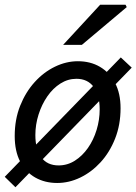

<svg xmlns="http://www.w3.org/2000/svg" viewBox="-26 -759 575 809"><path d="M215 12Q163 12 122.5 -11Q82 -34 59 -78Q36 -122 36 -186Q36 -256 59 -313.5Q82 -371 120 -413Q158 -455 205.5 -478Q253 -501 302 -501Q355 -501 395 -477.5Q435 -454 458.5 -410Q482 -366 482 -303Q482 -233 459 -175Q436 -117 398 -75.5Q360 -34 312.5 -11Q265 12 215 12ZM221 -62Q258 -62 289.5 -82Q321 -102 344.5 -135.5Q368 -169 381 -211.5Q394 -254 394 -298Q394 -359 368.5 -393Q343 -427 296 -427Q260 -427 228.5 -407Q197 -387 173.5 -353Q150 -319 136.5 -276.5Q123 -234 123 -190Q123 -130 148 -96Q173 -62 221 -62ZM39 30 -6 -14 483 -517 529 -474ZM240 -570 396 -739H503L508 -729L319 -570Z"/></svg>

Font: Source Sans 3 ExtraLight Medium
Style: Italic
Weight: 500
Italic angle: -11°
Version: Version 3.052;hotconv 1.1.0;makeotfexe 2.6.0